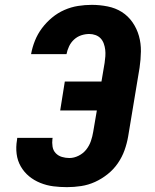

<svg xmlns="http://www.w3.org/2000/svg" viewBox="-20 -763 640 791"><path d="M256 8Q227 8 199.5 4.5Q172 1 146 -9.5Q120 -20 99.5 -37Q79 -54 65.5 -77.5Q52 -101 48.5 -129Q45 -157 50 -186L51 -195H197L196 -191Q194 -175 196.5 -159Q199 -143 209.5 -132Q220 -121 235 -116.5Q250 -112 266 -112Q285 -112 304 -121.5Q323 -131 335.5 -147Q348 -163 354.5 -182Q361 -201 364 -220L379 -308H228L247 -427H398L411 -504Q413 -517 414 -531Q415 -545 413.5 -558Q412 -571 407.5 -583.5Q403 -596 394.5 -605Q386 -614 373.5 -618.5Q361 -623 348 -623Q331 -623 314.5 -617.5Q298 -612 285 -600Q272 -588 264.5 -572Q257 -556 254 -540H108Q113 -568 124 -595.5Q135 -623 153 -647Q171 -671 194.5 -690.5Q218 -710 245.5 -722Q273 -734 301.5 -738.5Q330 -743 358 -743Q391 -743 423.5 -736.5Q456 -730 482 -713.5Q508 -697 526 -671Q544 -645 552.5 -614.5Q561 -584 560.5 -551Q560 -518 555 -484L508 -201Q503 -172 493 -144Q483 -116 465.5 -90.5Q448 -65 423.5 -45.5Q399 -26 371.5 -13.5Q344 -1 314.5 3.5Q285 8 256 8Z"/></svg>

Font: Iosevka Heavy Extended
Style: Italic
Weight: 900
Width: 7
Italic angle: -9°
Monospace: yes
Designer: Belleve Invis
Foundry: Belleve Invis
Version: Version 32.5.0; ttfautohint (v1.8.4)